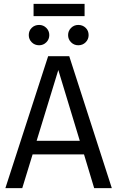

<svg xmlns="http://www.w3.org/2000/svg" viewBox="-20 -981 611 1001"><path d="M421 -961V-897H155V-961ZM184 -745Q161 -745 145.5 -760.5Q130 -776 130 -798Q130 -821 145.5 -836Q161 -851 184 -851Q206 -851 221.5 -835.5Q237 -820 237 -798Q237 -776 221.5 -760.5Q206 -745 184 -745ZM388 -851Q411 -851 426.5 -836Q442 -821 442 -798Q442 -776 426.5 -760.5Q411 -745 388 -745Q366 -745 350.5 -760.5Q335 -776 335 -798Q335 -820 350.5 -835.5Q366 -851 388 -851ZM471 0 418 -176H150L96 0H8L231 -688H341L563 0ZM171 -247H396L284 -616Z"/></svg>

Font: FiraGO Book
Style: Regular
Weight: 350
Designer: bBox Type
Foundry: bBox Type GmbH
Version: Version 1.001;PS 001.001;hotconv 1.0.88;makeotf.lib2.5.64775